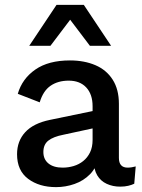

<svg xmlns="http://www.w3.org/2000/svg" viewBox="-20 -758 582 788"><path d="M360 -322Q360 -371 334 -399Q308 -427 262 -427Q218 -427 187.5 -406Q157 -385 143 -338L53 -373Q71 -435 125 -472.5Q179 -510 267 -510Q326 -510 371.5 -490.5Q417 -471 442.5 -431Q468 -391 468 -332V-110Q468 -70 504 -70Q512 -70 521 -71.5Q530 -73 537 -75L531 -4Q521 1 506.5 4.5Q492 8 473 8Q443 8 418 -3.5Q393 -15 379 -38.5Q365 -62 365 -98V-109L383 -110Q376 -70 349.5 -43Q323 -16 286 -3Q249 10 210 10Q141 10 95.5 -24Q50 -58 50 -125Q50 -179 83.5 -215.5Q117 -252 185 -266L374 -305V-234L240 -205Q199 -197 178.5 -181Q158 -165 158 -134Q158 -104 179 -87Q200 -70 237 -70Q260 -70 282 -76.5Q304 -83 321.5 -97Q339 -111 349.5 -132.5Q360 -154 360 -184ZM436 -570H349L268 -677L187 -570H100L212 -738H324Z"/></svg>

Font: Kantumruy Pro Medium
Style: Regular
Weight: 500
Designer: Sovichet Tep
Foundry: Sovichet Tep
Version: Version 1.002